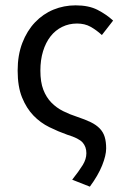

<svg xmlns="http://www.w3.org/2000/svg" viewBox="-20 -518 472 718"><path d="M316 180 250 154Q276 121 289.5 99Q303 77 303 55Q303 31 289 15Q275 -1 232 -14Q198 -26 164.5 -42.5Q131 -59 105 -86Q79 -113 62.5 -153.5Q46 -194 46 -254Q46 -312 63.5 -357.5Q81 -403 111 -434.5Q141 -466 180 -482Q219 -498 263 -498Q312 -498 345 -481Q378 -464 403 -441L361 -387Q340 -406 318.5 -418Q297 -430 268 -430Q238 -430 212.5 -417.5Q187 -405 169 -382Q151 -359 141 -326.5Q131 -294 131 -254Q131 -211 142 -182.5Q153 -154 172 -134.5Q191 -115 216 -102.5Q241 -90 269 -81Q299 -71 319.5 -61Q340 -51 353 -37.5Q366 -24 371.5 -6Q377 12 377 37Q377 63 362 100.5Q347 138 316 180Z"/></svg>

Font: Source Sans Pro
Style: Regular
Weight: 400
Designer: Paul D. Hunt
Foundry: Adobe Systems Incorporated
Version: Version 2.021;PS 2.000;hotconv 1.0.86;makeotf.lib2.5.63406